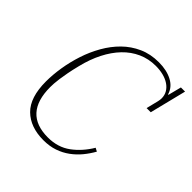

<svg xmlns="http://www.w3.org/2000/svg" viewBox="-191 -856 1013 1013"><g transform="rotate(45 315.5 -349.0)"><path d="M284 12Q186 12 130 -43Q74 -98 74 -217Q74 -267 83 -323Q92 -379 110 -434Q128 -489 156.5 -539Q185 -589 223.5 -627Q262 -665 312 -687.5Q362 -710 424 -710Q483 -710 524.5 -688Q566 -666 578 -624H581L600 -698H631L580 -493H549L566 -562Q569 -575 569 -585Q569 -609 558 -627.5Q547 -646 527.5 -659Q508 -672 482 -678.5Q456 -685 426 -685Q373 -685 327.5 -664.5Q282 -644 246 -606.5Q210 -569 183 -516Q156 -463 140 -397Q130 -357 124.5 -327.5Q119 -298 116 -276.5Q113 -255 112 -239.5Q111 -224 111 -212Q111 -15 290 -15Q364 -15 417 -54Q470 -93 507 -155L526 -145Q508 -113 485 -85Q462 -57 432 -35Q402 -13 365.5 -0.5Q329 12 284 12Z"/></g></svg>

Font: IBM Plex Serif ExtraLight
Style: Italic
Weight: 200
Italic angle: -14°
Designer: Mike Abbink, Paul van der Laan, Pieter van Rosmalen
Foundry: Bold Monday
Version: Version 2.5